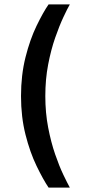

<svg xmlns="http://www.w3.org/2000/svg" viewBox="-20 -744 389 877"><path d="M202 113Q177 76 147 14Q117 -48 96.5 -129Q76 -210 76 -305Q76 -401 96.5 -482.5Q117 -564 147 -626Q177 -688 202 -724H299Q288 -705 269.5 -665.5Q251 -626 232 -571.5Q213 -517 200 -449.5Q187 -382 187 -305Q187 -229 200 -161.5Q213 -94 232 -39Q251 16 269.5 54.5Q288 93 299 113Z"/></svg>

Font: Maven Pro Medium
Style: Regular
Weight: 500
Designer: Joe Prince
Foundry: Joe Prince
Version: Version 2.103